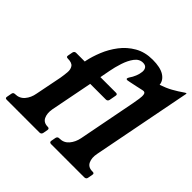

<svg xmlns="http://www.w3.org/2000/svg" viewBox="-201 -865 1027 1027"><g transform="rotate(45 312.0 -352.0)"><path d="M141 -447Q149 -486 167 -530.5Q185 -575 215 -614.5Q245 -654 288.5 -679Q332 -704 390 -704Q448 -704 478 -685Q508 -666 511 -635Q547 -647 576 -663Q605 -679 638 -702Q641 -704 643 -704H644Q646 -704 646 -702L536 -137Q529 -102 540.5 -77.5Q552 -53 584 -53H587Q600 -53 597 -40L592 -13Q590 0 575 0H326Q311 0 313 -13L318 -40Q321 -53 334 -53H336Q368 -53 388.5 -77Q409 -101 416 -136L480 -466Q483 -484 486.5 -505Q490 -526 487 -540Q484 -554 467 -550Q450 -546 428.5 -541.5Q407 -537 390.5 -533.5Q374 -530 372 -530Q364 -530 363.5 -534.5Q363 -539 368 -547Q380 -564 387.5 -583Q395 -602 396.5 -618.5Q398 -635 390.5 -645.5Q383 -656 365 -656Q337 -656 318 -630.5Q299 -605 287 -568Q275 -531 269 -498L258 -440H376Q389 -440 386 -427L379 -389Q376 -376 363 -376H245L198 -136Q192 -101 203.5 -77Q215 -53 247 -53Q260 -53 258 -40L253 -13Q250 0 237 0H-11Q-24 0 -21 -13L-16 -40Q-14 -53 -1 -53Q32 -53 52.5 -77Q73 -101 79 -136L109 -287Q113 -311 115 -334Q117 -357 106.5 -372Q96 -387 64 -387Q51 -387 54 -400L59 -427Q62 -440 75 -440H140Z"/></g></svg>

Font: Young Serif Light
Style: Italic
Weight: 300
Italic angle: -10.979°
Designer: Bastien Sozeau
Foundry: NBR — Bastien Sozeau
Version: Version 5.001